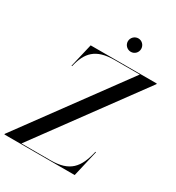

<svg xmlns="http://www.w3.org/2000/svg" viewBox="-267 -1067 1098 1197"><g transform="rotate(30 282.0 -468.0)"><path d="M326 -888C326 -861.5 348 -840 374.5 -840C401 -840 422 -861.5 422 -888C422 -914.5 401 -936.5 374.5 -936.5C348 -936.5 326 -914.5 326 -888ZM494 -745.5 -50 -4.5V0H456L500 -190H495.5C466.5 -64 417 -4.5 280 -4.5H70L614 -745.5V-750H138L98 -580H102.5C127.5 -687 177 -745.5 314 -745.5Z"/></g></svg>

Font: Bodoni* 36pt
Style: Italic
Weight: 400
Italic angle: -13°
Version: Version 2.3